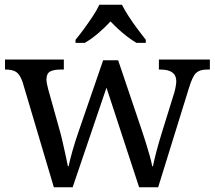

<svg xmlns="http://www.w3.org/2000/svg" viewBox="-20 -786 902 806"><path d="M75 -441Q64 -473 48.5 -483.5Q33 -494 4 -494H1V-536H248V-494H235Q205 -494 190 -485.5Q175 -477 175 -452Q175 -444 177.5 -432Q180 -420 183 -409L230 -241Q237 -217 243.5 -187.5Q250 -158 256 -131.5Q262 -105 265 -88H268Q273 -113 284.5 -153.5Q296 -194 309 -231L413 -533H476L576 -237Q584 -213 593 -184.5Q602 -156 609 -130.5Q616 -105 619 -88H622Q627 -113 636.5 -149.5Q646 -186 661 -234L711 -395Q715 -408 717.5 -422.5Q720 -437 720 -445Q720 -494 654 -494H647V-536H861V-494H848Q819 -494 803.5 -480Q788 -466 773 -416L644 0H564L427 -418L285 0H206ZM297 -619Q313 -638 332 -664Q351 -690 369 -717Q387 -744 397 -766H492Q503 -744 520.5 -717Q538 -690 557.5 -664Q577 -638 592 -619V-606H553Q534 -617 514.5 -632Q495 -647 477 -663.5Q459 -680 444 -696Q422 -672 393.5 -647.5Q365 -623 336 -606H297Z"/></svg>

Font: Noto Serif Vithkuqi
Style: Regular
Weight: 400
Version: Version 1.005